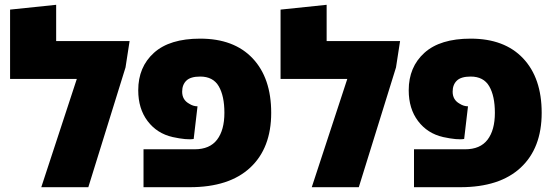

<svg xmlns="http://www.w3.org/2000/svg" viewBox="-20 -780 2304 800"><path d="M214 -609H520L503 -499L348 0H152L300 -451H22V-740L214 -760Z M578 0V-158H791Q854 -158 884.5 -198Q915 -238 915 -310Q915 -380 891.5 -420.5Q868 -461 814 -461Q774 -461 756.5 -444Q739 -427 739 -398Q739 -364 768 -348Q785 -337 803 -337L787 -201Q759 -196 699 -209Q634 -224 595 -275.5Q556 -327 556 -404Q556 -501 621.5 -560Q687 -619 814 -619Q955 -619 1032.5 -537Q1110 -455 1110 -310Q1110 -163 1022.5 -81.5Q935 0 771 0Z M1341 -609H1647L1630 -499L1475 0H1279L1427 -451H1149V-740L1341 -760Z M1705 0V-158H1918Q1981 -158 2011.5 -198Q2042 -238 2042 -310Q2042 -380 2018.5 -420.5Q1995 -461 1941 -461Q1901 -461 1883.5 -444Q1866 -427 1866 -398Q1866 -364 1895 -348Q1912 -337 1930 -337L1914 -201Q1886 -196 1826 -209Q1761 -224 1722 -275.5Q1683 -327 1683 -404Q1683 -501 1748.5 -560Q1814 -619 1941 -619Q2082 -619 2159.5 -537Q2237 -455 2237 -310Q2237 -163 2149.5 -81.5Q2062 0 1898 0Z"/></svg>

Font: Noto Sans Hebrew SemiCondensed Black
Style: Regular
Weight: 900
Width: 4
Designer: Ben Nathan
Foundry: Google LLC
Version: Version 3.001; ttfautohint (v1.8.4.7-5d5b)